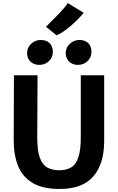

<svg xmlns="http://www.w3.org/2000/svg" viewBox="-20 -1240 778 1268"><path d="M373 8Q263 8 196.5 -31.2Q130 -70.5 100.2 -142.2Q70.5 -214 70.5 -311.5L72 -743H228L226 -334Q226 -246.5 242.8 -199.2Q259.5 -152 292.2 -133.8Q325 -115.5 372.5 -115.5Q418 -115.5 449.5 -134.2Q481 -153 497.2 -200.5Q513.5 -248 513.5 -334V-743H668V-309Q668 -158.5 596.5 -75.2Q525 8 373 8ZM239.5 -811.5Q204 -811.5 181.5 -833Q159 -854.5 159 -889.5Q159 -926 185.8 -951Q212.5 -976 249 -976Q287.5 -976 308.2 -954.5Q329 -933 329 -898Q329 -861 303 -836.2Q277 -811.5 239.5 -811.5ZM494.5 -811.5Q459.5 -811.5 436.8 -833Q414 -854.5 414 -889.5Q414 -926 441 -951Q468 -976 504 -976Q543 -976 563.5 -954.5Q584 -933 584 -898Q584 -861 558 -836.2Q532 -811.5 494.5 -811.5ZM353 -1007 283.5 -1063.5Q287.5 -1067.5 302.5 -1082Q317.5 -1096.5 337.2 -1116.5Q357 -1136.5 376.8 -1157.5Q396.5 -1178.5 410.5 -1195.5Q424.5 -1212.5 427 -1220L532.5 -1155.5Q516.5 -1135 493.5 -1111.8Q470.5 -1088.5 445 -1067Q419.5 -1045.5 395.5 -1029.5Q371.5 -1013.5 353 -1007Z"/></svg>

Font: Koeln Type Sans
Style: Bold
Weight: 700
Designer: Eben Sorkin
Foundry: Eben Sorkin
Version: Version 2.001